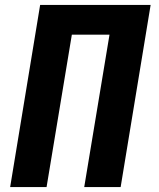

<svg xmlns="http://www.w3.org/2000/svg" viewBox="-20 -755 640 775"><path d="M21 0 142 -735H588L467 0H320L422 -615H270L168 0Z"/></svg>

Font: Iosevka SS04 Hv Ex Obl
Style: Regular
Weight: 900
Width: 7
Italic angle: -9°
Monospace: yes
Designer: Belleve Invis
Foundry: Belleve Invis
Version: Version 19.0.0; ttfautohint (v1.8.4)